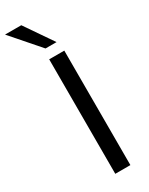

<svg xmlns="http://www.w3.org/2000/svg" viewBox="-293 -980 796 1024"><g transform="rotate(-30 104.5 -468.5)"><path d="M85 0V-705H178V0ZM97 -765 -53 -937H47L165 -765Z"/></g></svg>

Font: Nunito Sans 12pt Medium
Style: Regular
Weight: 500
Designer: Vernon Adams
Foundry: Vernon Adams
Version: Version 3.101;gftools[0.9.27]